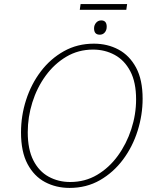

<svg xmlns="http://www.w3.org/2000/svg" viewBox="-20 -914 774 941"><path d="M321 7Q255 7 201 -21.5Q147 -50 115 -110Q83 -170 83 -265Q83 -347 108 -424.5Q133 -502 180 -564Q227 -626 293 -663Q359 -700 440 -700Q507 -700 561 -671Q615 -642 647 -582.5Q679 -523 679 -430Q679 -351 654.5 -273Q630 -195 583 -132Q536 -69 470 -31Q404 7 321 7ZM324 -22Q397 -22 456 -57Q515 -92 557.5 -150.5Q600 -209 623.5 -281Q647 -353 647 -427Q647 -511 618.5 -565Q590 -619 542 -645Q494 -671 436 -671Q364 -671 305 -636Q246 -601 203.5 -542.5Q161 -484 138.5 -412Q116 -340 116 -266Q116 -182 143.5 -128Q171 -74 218.5 -48Q266 -22 324 -22ZM469 -744Q441 -744 441 -775Q441 -791 451 -802.5Q461 -814 476 -814Q503 -814 503 -783Q503 -766 493.5 -755Q484 -744 469 -744ZM603 -894 599 -866H371L375 -894Z"/></svg>

Font: Bitter ExtraLight
Style: Italic
Weight: 200
Italic angle: -9°
Designer: Sol Matas, and Bitter project Authors
Foundry: Sol Matas
Version: Version 2.001